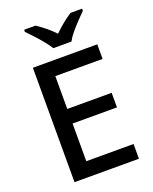

<svg xmlns="http://www.w3.org/2000/svg" viewBox="-170 -1034 897 1126"><g transform="rotate(-20 278.5 -470.5)"><path d="M497 0H95V-714H497V-623H202V-418H479V-327H202V-92H497ZM247 -781Q233 -804 211 -831Q189 -858 165 -883.5Q141 -909 123 -928V-941H194Q220 -924 248.5 -901Q277 -878 302 -851Q329 -878 357.5 -901Q386 -924 413 -941H485V-928Q466 -909 441.5 -883.5Q417 -858 394.5 -831Q372 -804 360 -781Z"/></g></svg>

Font: Noto Sans Tai Tham Medium
Style: Regular
Weight: 500
Designer: Monotype Design Team 2013. Revised by David WIlliams 2020
Foundry: Monotype Imaging Inc.
Version: Version 2.002; ttfautohint (v1.8.4.7-5d5b)